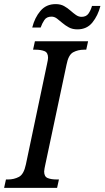

<svg xmlns="http://www.w3.org/2000/svg" viewBox="-38 -915 509 935"><path d="M-18 0 -9 -41H1Q30 -41 54 -53.5Q78 -66 88 -114L191 -603Q196 -625 196 -634Q196 -659 178.5 -666Q161 -673 135 -673H123L132 -714H391L382 -673H371Q342 -673 318.5 -660.5Q295 -648 286 -600L183 -115Q181 -106 179 -95.5Q177 -85 177 -80Q177 -55 194 -48Q211 -41 238 -41H249L240 0ZM339 -772Q315 -772 297.5 -781.5Q280 -791 266 -803Q252 -815 239.5 -824.5Q227 -834 213 -834Q189 -834 178 -817.5Q167 -801 160 -781H119Q131 -829 159 -862Q187 -895 233 -895Q257 -895 274 -885.5Q291 -876 305 -863.5Q319 -851 332 -842Q345 -833 359 -833Q382 -833 393 -849Q404 -865 410 -886H451Q439 -839 412 -805.5Q385 -772 339 -772Z"/></svg>

Font: Noto Serif Condensed
Style: Italic
Weight: 400
Width: 3
Italic angle: -12°
Designer: Monotype Design Team
Foundry: Monotype Imaging Inc.
Version: Version 2.014; ttfautohint (v1.8.4.7-5d5b)